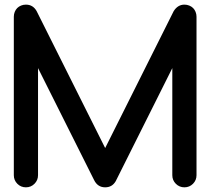

<svg xmlns="http://www.w3.org/2000/svg" viewBox="-20 -801 899 821"><path d="M39.1 -51.8V-729.5Q39.1 -740.2 43 -750Q46.9 -759.8 53.7 -766.6Q60.5 -773.4 70.3 -777.3Q79.6 -781.2 90.8 -781.2Q121.1 -781.2 136.7 -753.4L429.7 -168L722.7 -753.4Q740.2 -781.2 768.6 -781.2Q779.3 -781.2 789.1 -777.3Q798.8 -773.4 805.7 -766.6Q812.5 -759.8 816.4 -750Q820.3 -740.2 820.3 -729.5V-51.8Q820.3 -30.3 805.2 -15.1Q790 0 768.6 0Q747.1 0 731.9 -15.1Q716.8 -30.3 716.8 -51.8V-509.8L474.6 -25.9Q459.5 0 429.7 0Q397.5 0 382.3 -31.2L142.6 -509.8V-51.8Q142.6 -30.3 127.4 -15.1Q112.3 0 90.8 0Q69.3 0 54.2 -15.1Q39.1 -30.3 39.1 -51.8Z"/></svg>

Font: Comfortaa
Style: Bold
Weight: 700
Designer: Johan Aakerlund
Foundry: Johan Aakerlund
Version: Version 2.001; ttfautohint (v1.4.1)